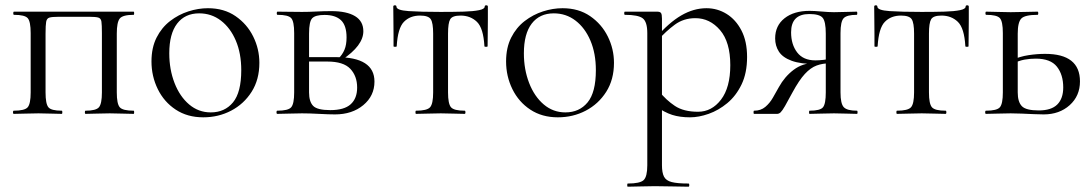

<svg xmlns="http://www.w3.org/2000/svg" viewBox="-20 -430 4121 725"><path d="M484.6 -12Q486.6 -12 486.6 -6Q486.6 0 484.6 0Q465.2 0 441.7 -1Q418.2 -2 394.4 -2Q369.4 -2 345.4 -1Q321.4 0 303.2 0Q300.4 0 300.4 -6Q300.4 -12 303.2 -12Q342.4 -12 353.6 -25Q364.8 -38 364.8 -81V-305Q364.8 -335.9 363 -348.3Q361.2 -360.8 351.1 -363.7Q341 -366.6 317.2 -366.6H201.4Q176.7 -366.6 166.6 -363.6Q156.6 -360.6 154.3 -347.7Q152 -334.8 152 -303V-81Q152 -38 162.7 -25Q173.3 -12 213.2 -12Q215.4 -12 215.4 -6Q215.4 0 213.2 0Q194.4 0 171.4 -1Q148.4 -2 125.4 -2Q99.7 -2 75.6 -1Q51.5 0 32 0Q29 0 29 -6Q29 -12 32 -12Q73.4 -12 84.6 -25Q95.8 -38 95.8 -81V-305Q95.8 -349 84.6 -361.5Q73.4 -374 33 -374Q30 -374 30 -380Q30 -386 33 -386H484.6Q486.6 -386 486.6 -380Q486.6 -374 484.6 -374Q443.4 -374 432.2 -360Q421 -346 421 -303V-81Q421 -38 432.2 -25Q443.4 -12 484.6 -12Z M747.4 13Q687.6 13 643.6 -16Q599.6 -45 575.8 -93.5Q552 -142 552 -198Q552 -250 571.2 -288Q590.4 -326 622.2 -350.5Q654 -375 691.4 -387Q728.8 -399 765.2 -399Q826 -399 869.5 -369Q913 -339 936.2 -292Q959.4 -245 959.4 -192.8Q959.4 -129.4 930.1 -83.3Q900.8 -37.2 852.8 -12.1Q804.8 13 747.4 13ZM775.8 -5.6Q828.6 -5.6 859.8 -43.4Q891 -81.2 891 -165Q891 -228.4 870.5 -276.6Q850 -324.8 814.2 -352.2Q778.4 -379.6 732 -379.6Q678.6 -379.6 648.9 -341Q619.2 -302.4 619.2 -228.6Q619.2 -167.8 639 -116.7Q658.8 -65.6 694.2 -35.6Q729.6 -5.6 775.8 -5.6Z M1120.4 -385Q1146 -385 1174.3 -386.5Q1202.6 -388 1230.8 -388Q1289.4 -388 1320.7 -369Q1352 -350 1352 -312Q1352 -257.8 1271.2 -204L1258.4 -209.6Q1273 -223.6 1280.8 -242.3Q1288.6 -261 1288.6 -288.6Q1288.6 -334 1267.5 -353.8Q1246.4 -373.6 1205.2 -373.6Q1171 -373.6 1159 -361.2Q1147 -348.8 1147 -303V-81Q1147 -46 1162.6 -30.1Q1178.2 -14.2 1227.2 -14.2Q1279.8 -14.2 1304.2 -36.3Q1328.6 -58.4 1328.6 -99.4Q1328.6 -142.8 1302.7 -170.2Q1276.8 -197.6 1216.2 -197.6H1124.4L1123.4 -214.2H1251.2Q1394 -214.2 1394 -122Q1394 -68 1351.8 -33Q1309.6 2 1245 2Q1221.4 2 1184.9 0Q1148.4 -2 1120.4 -2Q1094.8 -2 1070.7 -1Q1046.6 0 1027 0Q1024 0 1024 -6Q1024 -12 1027 -12Q1068.4 -12 1079.6 -25Q1090.8 -38 1090.8 -81V-305Q1090.8 -349 1079.6 -361.5Q1068.4 -374 1028 -374Q1025 -374 1025 -380Q1025 -386 1028 -386Q1046.6 -386 1070.7 -385.5Q1094.8 -385 1120.4 -385Z M1551 0Q1548.8 0 1548.8 -6Q1548.8 -12 1551 -12Q1592.4 -12 1604 -25Q1615.6 -38 1615.6 -81V-303Q1615.6 -343.6 1606.6 -357.4Q1597.6 -371.2 1566.2 -371.2Q1528.4 -371.2 1505.2 -347.5Q1482 -323.8 1478 -255.4Q1477.8 -253.2 1471.9 -253.2Q1466 -253.2 1466 -255.4Q1466 -269.4 1466 -297.8Q1466 -326.2 1465.5 -356.2Q1465 -386.2 1465 -405Q1465 -410 1471 -410Q1477 -410 1477 -405Q1477 -391.2 1523.1 -388.1Q1569.2 -385 1644 -385Q1693 -385 1730.4 -386.1Q1767.8 -387.2 1789 -391.6Q1810.2 -396 1810.2 -405Q1810.2 -410 1816.2 -410Q1822.2 -410 1822.2 -405Q1822.2 -386.2 1822.2 -356.2Q1822.2 -326.2 1821.7 -297.8Q1821.2 -269.4 1821.2 -255.4Q1821.2 -253.2 1815.3 -253.2Q1809.4 -253.2 1809.2 -255.4Q1805.4 -323.8 1780.9 -347.5Q1756.4 -371.2 1718.8 -371.2Q1688.4 -371.2 1680.1 -357.4Q1671.8 -343.6 1671.8 -303V-81Q1671.8 -38 1683 -25Q1694.2 -12 1734.6 -12Q1737.6 -12 1737.6 -6Q1737.6 0 1734.6 0Q1716 0 1692.5 -1Q1669 -2 1644.4 -2Q1619.6 -2 1595.5 -1Q1571.4 0 1551 0Z M2086.4 13Q2026.6 13 1982.6 -16Q1938.6 -45 1914.8 -93.5Q1891 -142 1891 -198Q1891 -250 1910.2 -288Q1929.4 -326 1961.2 -350.5Q1993 -375 2030.4 -387Q2067.8 -399 2104.2 -399Q2165 -399 2208.5 -369Q2252 -339 2275.2 -292Q2298.4 -245 2298.4 -192.8Q2298.4 -129.4 2269.1 -83.3Q2239.8 -37.2 2191.8 -12.1Q2143.8 13 2086.4 13ZM2114.8 -5.6Q2167.6 -5.6 2198.8 -43.4Q2230 -81.2 2230 -165Q2230 -228.4 2209.5 -276.6Q2189 -324.8 2153.2 -352.2Q2117.4 -379.6 2071 -379.6Q2017.6 -379.6 1987.9 -341Q1958.2 -302.4 1958.2 -228.6Q1958.2 -167.8 1978 -116.7Q1997.8 -65.6 2033.2 -35.6Q2068.6 -5.6 2114.8 -5.6Z M2350.6 275Q2348.4 275 2348.4 269Q2348.4 263 2350.6 263Q2396.8 263 2410.5 250Q2424.2 237 2424.2 194V-305Q2424.2 -347.4 2407.1 -360.7Q2390 -374 2339.8 -374Q2337 -374 2337 -380Q2337 -386 2339.8 -386Q2365.2 -386 2387.8 -386Q2410.4 -386 2428.9 -386Q2447.4 -386 2460.8 -386Q2472.4 -386 2476 -380.9Q2479.6 -375.8 2479.6 -359.8V194Q2479.6 222 2487.3 237Q2495 252 2516.4 257.5Q2537.8 263 2579.8 263Q2582.8 263 2582.8 269Q2582.8 275 2579.8 275Q2553.4 275 2520.8 274Q2488.2 273 2452.4 273Q2424.4 273 2397.5 274Q2370.6 275 2350.6 275ZM2585.6 13Q2547.4 13 2518.3 3.8Q2489.2 -5.4 2453.6 -30.4L2468.6 -85.4Q2495.4 -52 2528.5 -30Q2561.6 -8 2615.8 -8Q2667.6 -8 2702.6 -53.8Q2737.6 -99.6 2737.6 -184Q2737.6 -271.2 2699 -316.3Q2660.4 -361.4 2605.6 -361.4Q2561.4 -361.4 2528 -336.8Q2494.6 -312.2 2463.8 -277.6L2454.6 -285.6Q2505.6 -344.6 2552.5 -371.8Q2599.4 -399 2647.6 -399Q2688.8 -399 2723.6 -377.5Q2758.4 -356 2779.7 -315Q2801 -274 2801 -215Q2801 -154.2 2780.1 -111Q2759.2 -67.8 2726.2 -40.5Q2693.2 -13.2 2655.9 -0.1Q2618.6 13 2585.6 13Z M3216 -12Q3218.2 -12 3218.2 -6Q3218.2 0 3216 0Q3199 0 3176.5 -1Q3154 -2 3129.2 -2Q3102 -2 3079.5 -1Q3057 0 3037 0Q3035 0 3035 -6Q3035 -12 3037 -12Q3077.2 -12 3087.7 -25Q3098.2 -38 3098.2 -81V-193L3114 -191Q3086.4 -191 3063.6 -182.6Q3040.8 -174.2 3019.1 -150.7Q2997.4 -127.2 2972.4 -81Q2954.2 -46.8 2944 -29.3Q2933.8 -11.8 2927.7 -5.9Q2921.6 0 2914 0H2827.4Q2825.4 0 2825.4 -6Q2825.4 -12 2827.4 -12Q2852.8 -12 2869.8 -26.3Q2886.8 -40.6 2898.5 -61.2Q2910.2 -81.8 2921 -101Q2942.8 -140.6 2976.8 -166.3Q3010.8 -192 3055 -192L3062 -188Q3003.4 -188 2969.4 -200.5Q2935.4 -213 2921.2 -235Q2907 -257 2907 -285Q2907 -333 2942.4 -361Q2977.8 -389 3037 -389Q3054.2 -389 3082.1 -386.5Q3110 -384 3129.2 -384Q3154 -384 3175.6 -385Q3197.2 -386 3215 -386Q3217.2 -386 3217.2 -380Q3217.2 -374 3215 -374Q3178 -374 3165.9 -361.5Q3153.8 -349 3153.8 -305V-81Q3153.8 -38 3166.4 -25Q3179 -12 3216 -12ZM2967.2 -308Q2967.2 -262 2990.2 -232Q3013.2 -202 3059 -202Q3073 -202 3090 -204Q3107 -206 3117 -208L3098.2 -200V-303Q3098.2 -349 3086.2 -363Q3074.2 -377 3036 -377Q2967.2 -377 2967.2 -308Z M3367 0Q3364.8 0 3364.8 -6Q3364.8 -12 3367 -12Q3408.4 -12 3420 -25Q3431.6 -38 3431.6 -81V-303Q3431.6 -343.6 3422.6 -357.4Q3413.6 -371.2 3382.2 -371.2Q3344.4 -371.2 3321.2 -347.5Q3298 -323.8 3294 -255.4Q3293.8 -253.2 3287.9 -253.2Q3282 -253.2 3282 -255.4Q3282 -269.4 3282 -297.8Q3282 -326.2 3281.5 -356.2Q3281 -386.2 3281 -405Q3281 -410 3287 -410Q3293 -410 3293 -405Q3293 -391.2 3339.1 -388.1Q3385.2 -385 3460 -385Q3509 -385 3546.4 -386.1Q3583.8 -387.2 3605 -391.6Q3626.2 -396 3626.2 -405Q3626.2 -410 3632.2 -410Q3638.2 -410 3638.2 -405Q3638.2 -386.2 3638.2 -356.2Q3638.2 -326.2 3637.7 -297.8Q3637.2 -269.4 3637.2 -255.4Q3637.2 -253.2 3631.3 -253.2Q3625.4 -253.2 3625.2 -255.4Q3621.4 -323.8 3596.9 -347.5Q3572.4 -371.2 3534.8 -371.2Q3504.4 -371.2 3496.1 -357.4Q3487.8 -343.6 3487.8 -303V-81Q3487.8 -38 3499 -25Q3510.2 -12 3550.6 -12Q3553.6 -12 3553.6 -6Q3553.6 0 3550.6 0Q3532 0 3508.5 -1Q3485 -2 3460.4 -2Q3435.6 -2 3411.5 -1Q3387.4 0 3367 0Z M3823 -303V-81Q3823 -45.4 3838.5 -29.2Q3854 -13 3902.4 -13Q3949.8 -13 3972.3 -35.4Q3994.8 -57.8 3994.8 -99.8Q3994.8 -148.2 3970.8 -178.4Q3946.8 -208.6 3891.2 -208.6Q3869.4 -208.6 3848.9 -204.9Q3828.4 -201.2 3805.4 -190.2L3799.4 -202.8Q3831.4 -216.8 3863.8 -221.7Q3896.2 -226.6 3926.4 -226.6Q4058 -226.6 4058 -122.6Q4058 -67.8 4019.2 -32.9Q3980.4 2 3921 2Q3905.4 2 3883.4 1Q3861.4 0 3838.3 -1Q3815.2 -2 3796.4 -2Q3770.8 -2 3746.7 -1Q3722.6 0 3703 0Q3700 0 3700 -6Q3700 -12 3703 -12Q3744.4 -12 3755.6 -25Q3766.8 -38 3766.8 -81V-305Q3766.8 -349 3755.6 -361.5Q3744.4 -374 3704 -374Q3701 -374 3701 -380Q3701 -386 3704 -386Q3722.6 -386 3746.7 -385Q3770.8 -384 3796.4 -384Q3824 -384 3850.6 -385Q3877.2 -386 3897.8 -386Q3900.6 -386 3900.6 -380Q3900.6 -374 3897.8 -374Q3850 -374 3836.5 -360Q3823 -346 3823 -303Z"/></svg>

Font: Cormorant Light
Style: Regular
Weight: 300
Designer: Christian Thalmann (Catharsis Fonts)
Foundry: Catharsis Fonts
Version: Version 4.000